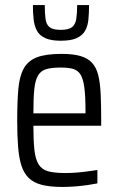

<svg xmlns="http://www.w3.org/2000/svg" viewBox="-20 -731 468 759"><path d="M226 8Q177 8 144.5 -0.5Q112 -9 93 -28Q74 -47 64.5 -77Q55 -107 51.5 -151Q48 -195 48 -254Q48 -329 52.5 -379.5Q57 -430 74 -460.5Q91 -491 126 -504.5Q161 -518 223 -518Q269 -518 298 -509.5Q327 -501 344 -482.5Q361 -464 368.5 -433.5Q376 -403 378 -358.5Q380 -314 380 -256V-234H112Q112 -175 116 -138.5Q120 -102 132.5 -81.5Q145 -61 170 -54Q195 -47 238 -47Q257 -47 278.5 -48.5Q300 -50 322.5 -53Q345 -56 365 -59V-6Q350 -3 326.5 0.5Q303 4 277 6Q251 8 226 8ZM318 -262V-292Q318 -350 313.5 -384.5Q309 -419 298.5 -436Q288 -453 269 -458.5Q250 -464 220 -464Q184 -464 162.5 -457.5Q141 -451 130 -432Q119 -413 115.5 -377.5Q112 -342 112 -283H337ZM220 -570Q181 -570 158.5 -580.5Q136 -591 126 -609.5Q116 -628 113 -654Q110 -680 110 -711H157Q157 -678 160 -656Q163 -634 176 -623.5Q189 -613 220 -613Q251 -613 264.5 -623.5Q278 -634 281.5 -656Q285 -678 285 -711H332Q332 -680 329.5 -654Q327 -628 316.5 -609.5Q306 -591 283.5 -580.5Q261 -570 220 -570Z"/></svg>

Font: Saira Condensed
Style: Regular
Weight: 400
Width: 3
Designer: Hector Gatti with collaboration of the Omnibus-Type team
Foundry: Omnibus-Type
Version: Version 1.101